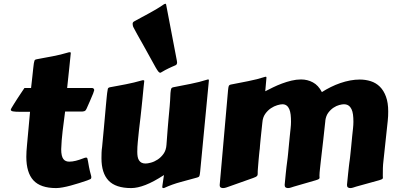

<svg xmlns="http://www.w3.org/2000/svg" viewBox="-20 -962 2073 1008"><path d="M321.8 -376.5Q314.9 -325.2 308.8 -274.2Q302.7 -223.1 301.3 -178.7Q301.3 -159.7 304.2 -147Q307.1 -134.3 312.7 -127Q318.4 -119.6 326.2 -116.5Q334 -113.3 343.8 -113.3Q359.4 -113.3 377.9 -117.9Q396.5 -122.6 415 -129.9Q420.9 -132.3 425 -133.5Q429.2 -134.8 432.1 -134.8Q437 -134.8 438.7 -130.4Q440.4 -126 442.1 -115Q443.8 -104 447.3 -85.4Q450.7 -66.9 458.5 -38.6Q459 -36.1 459.2 -34.4Q459.5 -32.7 459.5 -31.2Q459.5 -24.4 454.3 -21.5Q449.2 -18.6 437.5 -14.6Q417.5 -7.8 395.3 -0.7Q373 6.3 351.3 12.2Q329.6 18.1 309.6 21.7Q289.6 25.4 274.4 25.4Q192.9 25.4 155.5 -15.1Q118.2 -55.7 118.2 -138.7Q118.2 -152.8 119.1 -167.7Q120.1 -182.6 121.6 -198.7Q126.5 -247.6 130.1 -291.3Q133.8 -335 137.7 -375H86.4Q60.1 -375 48.3 -377.2Q36.6 -379.4 36.6 -386.2Q36.6 -388.2 41.5 -396.7Q46.4 -405.3 54 -417.2Q61.5 -429.2 70.3 -442.9Q79.1 -456.5 87.2 -468.5Q95.2 -480.5 101.1 -489.3Q106.9 -498 108.4 -500H143.1Q147.5 -537.1 150.1 -562.3Q152.8 -587.4 154.5 -604Q156.2 -620.6 157.7 -629.6Q159.2 -638.7 160.9 -643.1Q162.6 -647.5 165.3 -648.7Q168 -649.9 172.4 -650.9Q194.3 -655.3 214.8 -658.9Q235.4 -662.6 255.9 -666.5Q276.4 -670.4 297.6 -675.5Q318.8 -680.7 341.8 -687.5Q343.3 -687.5 343.8 -687.7Q344.2 -688 345.7 -688Q351.6 -688 351.6 -684.1V-683.1Q349.1 -656.2 344 -608.4Q338.9 -560.5 332.5 -500H463.4Q467.3 -500 470.9 -497.3Q474.6 -494.6 474.6 -488.3Q474.6 -485.8 468.8 -470.7Q462.9 -455.6 452.1 -431.2L434.6 -391.6Q431.2 -384.3 427.5 -380.9Q423.8 -377.4 412.6 -376.5Z M1030.8 -60.5Q1029.3 -44.4 1026.9 -38.3Q1024.4 -32.2 1016.1 -30.3Q974.6 -18.6 929.4 -6.6Q884.3 5.4 841.8 24.9Q840.3 25.4 837.4 25.4Q833.5 25.4 832.8 23.4Q832 21.5 832 19Q832 18.1 832.3 15.6Q832.5 13.2 833.5 6.6Q834.5 0 836.2 -11.7Q837.9 -23.4 840.8 -43Q786.1 -7.3 743.9 9Q701.7 25.4 668.9 25.4Q587.4 25.4 550 -13.9Q512.7 -53.2 512.7 -131.3Q512.7 -145.5 513.2 -160.4Q513.7 -175.3 516.1 -190.9Q521.5 -248.5 525.4 -289.8Q529.3 -331.1 531.7 -359.9Q534.2 -388.7 535.9 -407Q537.6 -425.3 538.8 -437.5Q540 -449.7 540.8 -457.8Q541.5 -465.8 542.5 -473.6Q544.4 -489.3 546.1 -495.6Q547.9 -502 557.1 -503.9Q580.1 -508.3 600.8 -512Q621.6 -515.6 641.8 -519.8Q662.1 -523.9 683.1 -528.8Q704.1 -533.7 727.5 -540.5Q728.5 -540.5 729.5 -540.8Q730.5 -541 731.4 -541Q737.3 -541 737.3 -537.1V-536.1Q735.4 -519.5 733.9 -504.9Q732.4 -490.2 731 -474.9Q729.5 -459.5 727.8 -441.9Q726.1 -424.3 723.6 -401.1Q721.2 -377.9 717.8 -347.7Q714.4 -317.4 709.5 -277.3Q706.5 -248 703.6 -219Q700.7 -189.9 700.7 -165Q700.7 -151.4 702.6 -139.9Q704.6 -128.4 709.7 -120.4Q714.8 -112.3 723.1 -107.9Q731.4 -103.5 744.6 -103.5Q754.9 -103.5 772.5 -108.2Q790 -112.8 807.6 -124.3Q825.2 -135.7 838.6 -154.5Q852.1 -173.3 854 -202.1Q857.4 -250.5 860.1 -283Q862.8 -315.4 864.7 -337.6Q866.7 -359.9 868.2 -375Q869.6 -390.1 870.8 -404.1Q872.1 -418 873 -433.8Q874 -449.7 875 -473.6Q876.5 -489.7 878.7 -495.8Q880.9 -502 889.6 -503.9Q934.1 -512.7 980.5 -521.7Q1026.9 -530.8 1071.3 -544.9Q1075.2 -544.9 1075.9 -543.7Q1076.7 -542.5 1076.7 -540ZM748 -696.8Q736.8 -717.3 729 -731Q721.2 -744.6 714.4 -756.8Q707.5 -769 699.7 -783Q691.9 -796.9 681.2 -817.4Q678.2 -822.8 677.5 -827.6Q676.8 -832.5 676.3 -836.4Q676.3 -841.8 678.7 -845Q681.2 -848.1 686 -850.6Q704.1 -860.8 723.9 -871.3Q743.7 -881.8 763.7 -892.8Q783.7 -903.8 803.5 -915.5Q823.2 -927.2 841.3 -939.9Q846.2 -942.4 848.1 -942.4Q851.1 -942.4 852.1 -938.5L906.7 -652.8Q907.7 -646.5 908.7 -642.3Q909.7 -638.2 909.7 -634.3Q909.7 -629.9 908.2 -626Q906.7 -622.1 901.9 -619.6Q891.6 -615.2 882.8 -611.3Q874 -607.4 865.5 -603.3Q856.9 -599.1 847.4 -594.2Q837.9 -589.4 826.2 -582Q824.2 -580.1 820.8 -580.1Q816.4 -580.1 811 -586.7Q805.7 -593.3 797.6 -607.2Q789.6 -621.1 777.6 -643.3Q765.6 -665.5 748 -696.8Z M1850.1 17.6Q1844.7 19 1835.9 22.2Q1827.1 25.4 1818.8 25.4Q1812 25.4 1806.9 22Q1801.8 18.6 1801.8 10.3V7.3Q1805.2 -28.3 1807.6 -50.5Q1810.1 -72.8 1811.5 -86.4Q1813 -100.1 1814 -107.2Q1814.9 -114.3 1815.9 -120.4Q1816.9 -126.5 1817.6 -133.8Q1818.4 -141.1 1819.8 -154.5Q1821.3 -168 1823.5 -190.2Q1825.7 -212.4 1829.1 -248.5Q1831.1 -268.1 1833.3 -287.4Q1835.4 -306.6 1835.4 -322.8Q1835.4 -343.3 1833.3 -360.1Q1831.1 -377 1825.4 -388.9Q1819.8 -400.9 1810.1 -407.7Q1800.3 -414.6 1785.2 -414.6Q1775.9 -414.6 1761 -410.6Q1746.1 -406.7 1731 -396.7Q1715.8 -386.7 1703.6 -370.4Q1691.4 -354 1688 -329.1V-327.1Q1682.1 -271.5 1677.5 -230.7Q1672.9 -189.9 1669.4 -160.6Q1666 -131.3 1663.8 -111.8Q1661.6 -92.3 1660.2 -78.9Q1658.7 -65.4 1658 -56.6Q1657.2 -47.9 1657.2 -40Q1657.2 -36.1 1657.5 -33.4Q1657.7 -30.8 1657.7 -28.8Q1657.7 -24.9 1654.1 -22.2Q1650.4 -19.5 1637.7 -15.6L1522.9 17.6Q1517.6 19 1508.8 22.2Q1500 25.4 1491.7 25.4Q1484.9 25.4 1479.7 22Q1474.6 18.6 1474.6 10.3V7.3Q1478 -28.3 1480.2 -50.5Q1482.4 -72.8 1484.1 -86.4Q1485.8 -100.1 1486.8 -107.2Q1487.8 -114.3 1488.5 -120.4Q1489.3 -126.5 1490.2 -133.8Q1491.2 -141.1 1492.4 -154.5Q1493.7 -168 1495.8 -190.2Q1498 -212.4 1501.5 -248.5Q1503.4 -268.1 1505.6 -287.4Q1507.8 -306.6 1507.8 -322.8Q1507.8 -343.3 1505.9 -360.1Q1503.9 -377 1498.8 -388.9Q1493.7 -400.9 1484.9 -407.7Q1476.1 -414.6 1462.4 -414.6Q1452.6 -414.6 1435.8 -409.7Q1418.9 -404.8 1402.1 -393.6Q1385.3 -382.3 1372.3 -364Q1359.4 -345.7 1357.4 -318.8Q1353.5 -282.7 1351.1 -259.5Q1348.6 -236.3 1347.2 -221.4Q1345.7 -206.5 1345 -197.5Q1344.2 -188.5 1343.8 -180.7Q1343.3 -178.7 1342.3 -169.7Q1341.3 -160.6 1340.1 -148.2Q1338.9 -135.7 1337.6 -121.3Q1336.4 -106.9 1335.4 -94.5Q1334.5 -82 1333.7 -73Q1333 -64 1333 -62V-53.2Q1333 -48.3 1332.5 -44.9Q1332 -41.5 1329.6 -38.6Q1327.1 -35.6 1322.5 -33.2Q1317.9 -30.8 1309.6 -27.8L1181.6 17.6Q1176.3 19.5 1167.5 22.5Q1158.7 25.4 1150.4 25.4Q1143.6 25.4 1138.4 22Q1133.3 18.6 1133.3 10.3L1177.2 -487.8Q1178.7 -503.9 1180.9 -510Q1183.1 -516.1 1191.9 -518.1Q1236.3 -526.9 1282.7 -535.9Q1329.1 -544.9 1373.5 -559.1Q1377.4 -559.1 1378.2 -557.9Q1378.9 -556.6 1378.9 -554.2L1372.6 -482.9Q1390.6 -492.2 1413.1 -503.2Q1435.5 -514.2 1460.2 -523.4Q1484.9 -532.7 1510.5 -538.8Q1536.1 -544.9 1560.5 -544.9Q1594.2 -544.9 1622.8 -529.5Q1651.4 -514.2 1669.9 -478.5Q1691.9 -492.7 1716.6 -504.9Q1741.2 -517.1 1766.8 -525.9Q1792.5 -534.7 1818.4 -539.6Q1844.2 -544.4 1868.7 -544.4Q1899.4 -544.4 1926.8 -535.6Q1954.1 -526.9 1974.4 -506.8Q1994.6 -486.8 2006.3 -454.8Q2018.1 -422.9 2018.1 -377Q2018.1 -365.2 2017.6 -352.8Q2017.1 -340.3 2015.6 -327.1L1993.2 -118.2Q1990.7 -97.7 1990.2 -80.3Q1989.7 -63 1989.7 -40Q1989.7 -36.1 1990 -33.4Q1990.2 -30.8 1990.2 -28.8Q1990.2 -24.4 1986.6 -22Q1982.9 -19.5 1970.2 -15.6Z"/></svg>

Font: Carter One
Style: Regular
Weight: 400
Designer: vernon adams
Foundry: vernon adams
Version: Version 1.000